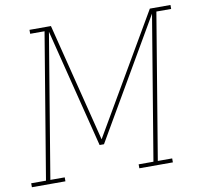

<svg xmlns="http://www.w3.org/2000/svg" viewBox="-99 -822 957 908"><g transform="rotate(-10 379.5 -367.5)"><path d="M-18 0V-19H53L169 -716H100V-735H203L346 -166L678 -735H777V-716H706L590 -19H659V0H498V-19H569L684 -710L353 -141H332L189 -710L74 -19H143V0Z"/></g></svg>

Font: Iosevka Etoile Thin Oblique
Style: Regular
Weight: 100
Italic angle: -9°
Designer: Belleve Invis
Foundry: Belleve Invis
Version: Version 15.5.2; ttfautohint (v1.8.4)